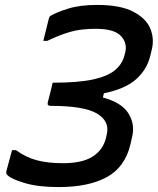

<svg xmlns="http://www.w3.org/2000/svg" viewBox="-20 -740 641 780"><path d="M374 -720Q468 -720 520.5 -693Q573 -666 590.5 -624Q608 -582 596 -536L590 -511Q575 -454 530.5 -416Q486 -378 402 -361L398 -344Q475 -323 502 -279Q529 -235 517 -185L510 -154Q488 -61 414 -20.5Q340 20 218 20Q135 20 80 3.5Q25 -13 11 -28Q6 -33 5.5 -36Q5 -39 6 -45Q12 -67 17.5 -88Q23 -109 29 -130H45Q83 -102 127.5 -89.5Q172 -77 236 -77Q314 -77 356.5 -104Q399 -131 411 -181L414 -195Q426 -248 373.5 -279Q321 -310 185 -310Q171 -310 174 -324Q179 -341 184 -362.5Q189 -384 194 -404Q297 -404 357 -417Q417 -430 446.5 -454.5Q476 -479 485 -513L488 -524Q499 -563 472 -593Q445 -623 369 -623Q308 -623 265 -610.5Q222 -598 172 -574H156Q161 -594 166.5 -616.5Q172 -639 178 -663Q180 -668 181 -671Q182 -674 186 -676Q209 -690 257 -705Q305 -720 374 -720Z"/></svg>

Font: Recursive Mn Lnr St Med
Style: Italic
Weight: 500
Italic angle: -15°
Monospace: yes
Version: Version 1.079;hotconv 1.0.112;makeotfexe 2.5.65598; ttfautoh